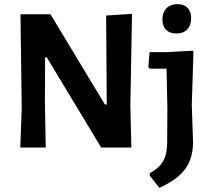

<svg xmlns="http://www.w3.org/2000/svg" viewBox="-20 -713 1020 928"><path d="M838 -693Q869 -693 886.5 -675Q904 -657 904 -625Q904 -591 885 -571Q866 -551 833 -551Q800 -551 782.5 -569Q765 -587 765 -619Q765 -653 784.5 -673Q804 -693 838 -693ZM618 -646 610 -199 615 0H469L206 -436H198L197 -222L201 0H78L85 -190L79 -644H224L487 -208H496L493 -638ZM911 -468 915 -465 907 -205 913 -27Q913 52 875 104Q837 156 750 195L704 136V124Q750 99 769 65Q788 31 788 -23L789 -192L785 -381H704L697 -389L703 -461H788Z"/></svg>

Font: Alegreya Sans SC
Style: Bold
Weight: 700
Designer: Juan Pablo del Peral
Foundry: Huerta Tipografica
Version: Version 2.007